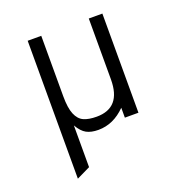

<svg xmlns="http://www.w3.org/2000/svg" viewBox="-129 -621 873 930"><g transform="rotate(-20 308.0 -155.5)"><path d="M430 -51Q368 12 290 12Q253 12 229 -1Q205 -14 185 -49V166L115 200V-511H185V-199Q185 -139 198.5 -106.5Q212 -74 237.5 -62.5Q263 -51 304 -51Q430 -51 430 -197V-511H500V0H430Z"/></g></svg>

Font: Overpass Mono Light
Style: Regular
Weight: 300
Monospace: yes
Designer: Delve Withrington, Dave Bailey
Foundry: Delve Fonts
Version: Version 1.000;DELV;Overpass